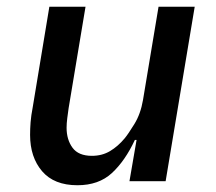

<svg xmlns="http://www.w3.org/2000/svg" viewBox="-20 -536 640 568"><path d="M384 -122H379Q350 -60 311 -24Q272 12 209 12Q140 12 104.5 -29.5Q69 -71 69 -137Q69 -155 70.5 -174.5Q72 -194 77 -220L126 -516H233L183 -216Q181 -202 179 -186.5Q177 -171 177 -158Q177 -123 194.5 -99Q212 -75 252 -75Q282 -75 305.5 -89Q329 -103 349 -127Q359 -139 377.5 -169Q396 -199 403 -240L449 -516H556L470 0H363Z"/></svg>

Font: IBM Plex Mono Medium
Style: Italic
Weight: 500
Italic angle: -9°
Monospace: yes
Designer: Mike Abbink, Paul van der Laan, Pieter van Rosmalen
Foundry: Bold Monday
Version: Version 2.3